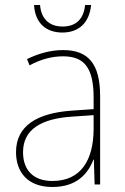

<svg xmlns="http://www.w3.org/2000/svg" viewBox="-20 -737 498 767"><path d="M344 -717H320C315 -666 288 -631 230 -631C174 -631 144 -665 140 -717H116C120 -645 164 -607 229 -607C296 -607 337 -647 344 -717ZM232 -537C182 -537 133 -523 88 -501L98 -476C147 -502 190 -512 232 -512C316 -512 354 -467 354 -347V-301L266 -295C127 -285 44 -234 44 -129C44 -49 91 10 189 10C286 10 331 -42 353 -99H355L358 0H380V-353C380 -483 332 -537 232 -537ZM267 -271 354 -277V-220C353 -98 304 -14 189 -14C114 -14 72 -57 72 -129C72 -220 145 -263 267 -271Z"/></svg>

Font: Noto Sans Gujarati SemiCondensed Thin
Style: Regular
Weight: 100
Width: 4
Designer: Jelle Bosma - Monotype Design Team, Universal Thirst
Foundry: Monotype Imaging Inc.
Version: Version 2.106